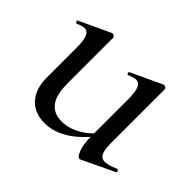

<svg xmlns="http://www.w3.org/2000/svg" viewBox="-99 -540 695 695"><g transform="rotate(45 248.5 -192.0)"><path d="M75 -114V-266Q75 -303 68 -320Q61 -337 45 -337Q34 -337 14 -328H12Q9 -328 7.5 -333Q6 -338 9 -339L127 -394L131 -395Q134 -395 138.5 -392Q143 -389 143 -385V-152Q143 -94 163.5 -66.5Q184 -39 226 -39Q261 -39 297 -59.5Q333 -80 358 -115L363 -104Q279 9 185 9Q134 9 104.5 -23.5Q75 -56 75 -114ZM440 -46Q455 -46 489 -60H490Q494 -60 496 -55.5Q498 -51 495 -49L371 10L367 11Q357 11 348 -13Q339 -37 339 -76V-266Q339 -303 332 -320Q325 -337 309 -337Q298 -337 277 -328H275Q272 -328 271 -333Q270 -338 273 -339L391 -394L395 -395Q399 -395 403 -392Q407 -389 407 -385V-110Q407 -76 414.5 -61Q422 -46 440 -46Z"/></g></svg>

Font: Cormorant Infant Medium
Style: Regular
Weight: 500
Designer: Christian Thalmann (Catharsis Fonts)
Foundry: Catharsis Fonts
Version: Version 4.000